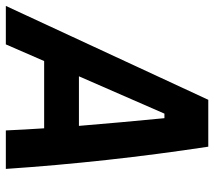

<svg xmlns="http://www.w3.org/2000/svg" viewBox="-90 -676 734 658"><g transform="rotate(90 277.0 -347.0)"><path d="M-31.7 0H100.1L157.2 -131.3H387.7C390.6 -87.4 393.1 -43.9 395 0H526.9C511.2 -231.4 485.8 -462.4 450.7 -693.8H290ZM209.5 -250.5 337.4 -543.5H353C362.3 -445.8 371.6 -348.1 379.4 -250.5Z"/></g></svg>

Font: Cascadia Code
Style: Bold Italic
Weight: 700
Italic angle: -10°
Monospace: yes
Designer: Aaron Bell
Foundry: Saja Typeworks
Version: Version 2404.023